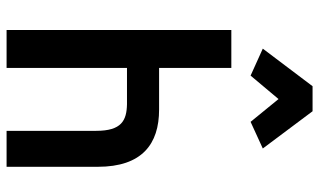

<svg xmlns="http://www.w3.org/2000/svg" viewBox="-218 -776 993 598"><g transform="rotate(90 279.0 -476.5)"><path d="M248 -953 131 -798 215 -760 288 -847 359 -760 442 -798 326 -953ZM304 -375C355 -374 387 -358 387 -279V0H499V-284C499 -422 428 -475 321 -475H191V-700H73V0H191V-375Z"/></g></svg>

Font: Mint Spirit
Style: Bold
Weight: 700
Designer: HARENDAL Hirwen
Foundry: Arkandis Digital Foundry.
Version: Version 1.004;FFEdit